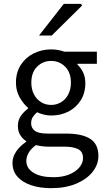

<svg xmlns="http://www.w3.org/2000/svg" viewBox="-20 -755 544 999"><path d="M246 224Q187 224 141.5 208.5Q96 193 70.5 164Q45 135 45 93Q45 62 64 33.5Q83 5 116 -17V-21Q98 -32 85.5 -52Q73 -72 73 -100Q73 -131 90 -154Q107 -177 126 -190V-194Q102 -214 82.5 -248Q63 -282 63 -325Q63 -378 88 -417Q113 -456 155 -477Q197 -498 246 -498Q266 -498 284 -494.5Q302 -491 315 -486H484V-423H383V-419Q400 -403 412 -379Q424 -355 424 -322Q424 -271 400 -233Q376 -195 336 -174.5Q296 -154 246 -154Q228 -154 209 -158.5Q190 -163 173 -171Q160 -160 151 -146.5Q142 -133 142 -113Q142 -90 160.5 -75Q179 -60 228 -60H322Q407 -60 449.5 -32.5Q492 -5 492 56Q492 101 462 139Q432 177 377 200.5Q322 224 246 224ZM246 -209Q274 -209 297.5 -223Q321 -237 335 -263.5Q349 -290 349 -325Q349 -378 319 -408Q289 -438 246 -438Q203 -438 173 -408Q143 -378 143 -325Q143 -290 157 -263.5Q171 -237 194.5 -223Q218 -209 246 -209ZM258 167Q305 167 339.5 153Q374 139 393 116Q412 93 412 68Q412 34 386.5 21Q361 8 314 8H230Q216 8 199.5 6Q183 4 167 0Q141 19 129 40Q117 61 117 82Q117 121 154.5 144Q192 167 258 167ZM183 -570 312 -735H402L407 -726L249 -570Z"/></svg>

Font: Mada
Style: Regular
Weight: 400
Designer: Khaled Hosny
Version: Version 1.5